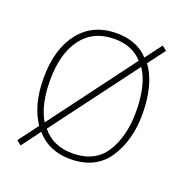

<svg xmlns="http://www.w3.org/2000/svg" viewBox="-109 -656 760 784"><g transform="rotate(20 271.0 -264.0)"><path d="M84 -264Q84 -381 133.5 -447Q183 -513 275 -513Q352 -513 397 -463L122 -95Q84 -160 84 -264ZM458 -264Q458 -155 413 -85Q368 -15 270 -15Q187 -15 139 -74L415 -443Q438 -409 448 -363Q458 -317 458 -264ZM486 -264Q486 -324 473 -376Q460 -428 432 -465L488 -539L468 -555L414 -483Q364 -538 275 -538Q172 -538 114 -464Q56 -390 56 -264Q56 -148 106 -74L42 11L62 27L122 -54Q178 10 270 10Q380 10 433 -69Q486 -148 486 -264Z"/></g></svg>

Font: Noto Sans Display Thin
Style: Regular
Weight: 250
Designer: Monotype Design Team
Foundry: Monotype Imaging Inc.
Version: Version 1.900